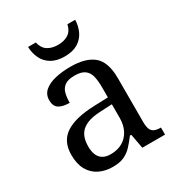

<svg xmlns="http://www.w3.org/2000/svg" viewBox="-178 -861 919 988"><g transform="rotate(-30 281.5 -366.5)"><path d="M205 10Q161 10 125.5 -7.5Q90 -25 70 -60.5Q50 -96 50 -150Q50 -230 106.5 -268Q163 -306 278 -310L361 -313V-373Q361 -409 355 -436.5Q349 -464 329 -480Q309 -496 268 -496Q230 -496 210 -482Q190 -468 183.5 -443.5Q177 -419 177 -387Q135 -387 113.5 -401.5Q92 -416 92 -450Q92 -485 116.5 -506Q141 -527 182 -536.5Q223 -546 272 -546Q364 -546 409.5 -507Q455 -468 455 -373V-114Q455 -86 461 -70.5Q467 -55 481 -48.5Q495 -42 517 -42H520V0H385L369 -86H361Q340 -58 320 -36.5Q300 -15 273.5 -2.5Q247 10 205 10ZM228 -52Q269 -52 298.5 -69Q328 -86 344.5 -117.5Q361 -149 361 -191V-272L297 -269Q240 -267 207.5 -252Q175 -237 161 -210.5Q147 -184 147 -145Q147 -114 156 -93.5Q165 -73 183 -62.5Q201 -52 228 -52ZM275 -606Q228 -606 197 -624.5Q166 -643 151 -674.5Q136 -706 135 -743H181Q189 -707 213.5 -691Q238 -675 275 -675Q312 -675 336.5 -691Q361 -707 369 -743H415Q414 -706 399 -674.5Q384 -643 353.5 -624.5Q323 -606 275 -606Z"/></g></svg>

Font: Noto Serif Ethiopic
Style: Regular
Weight: 400
Designer: Monotype Design Team
Foundry: Monotype Imaging Inc.
Version: Version 2.102